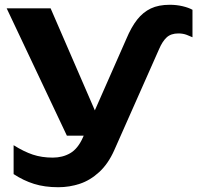

<svg xmlns="http://www.w3.org/2000/svg" viewBox="-20 -604 831 804"><path d="M260 -36 8 -569H192L423 -36ZM224 180Q167 180 122.5 166Q78 152 37 125V4Q80 31 117.5 43.5Q155 56 201 56Q242 56 274 37.5Q306 19 327 -28L509 -441Q530 -491 554.5 -522Q579 -553 611.5 -568.5Q644 -584 691 -584Q719 -584 744.5 -578Q770 -572 786 -563V-448Q778 -452 762 -458Q746 -464 727 -464Q696 -464 678 -447.5Q660 -431 646 -398L458 26Q433 82 395.5 116.5Q358 151 314.5 165.5Q271 180 224 180Z"/></svg>

Font: Unbounded Medium
Style: Regular
Weight: 500
Designer: Luke Prowse, Jean-Baptiste Morizot, Fátima Lázaro, Florian Runge
Foundry: NaN
Version: Version 1.700